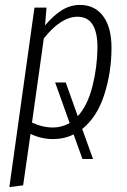

<svg xmlns="http://www.w3.org/2000/svg" viewBox="-20 -554 515 780"><path d="M314 -30 358 92H315L279 -8Q241 11 195 11Q148 11 104 -10L74 199L18 206L120 -523H169L163 -451Q198 -492 232 -513Q266 -534 305 -534Q365 -534 399 -488.5Q433 -443 433 -360Q433 -262 404 -170.5Q375 -79 314 -30ZM263 -54 204 -219H247L296 -82Q336 -126 355.5 -203Q375 -280 376 -361Q376 -486 295 -486Q228 -486 158 -398L110 -56Q153 -36 196 -36Q230 -36 263 -54Z"/></svg>

Font: Fira Sans Extra Condensed Light
Style: Italic
Weight: 300
Width: 3
Italic angle: -8°
Designer: Carrois Corporate & Edenspiekermann AG
Foundry: Carrois Corporate GbR & Edenspiekermann AG
Version: Version 4.203